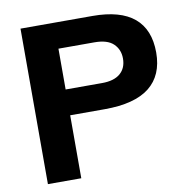

<svg xmlns="http://www.w3.org/2000/svg" viewBox="-79 -779 830 855"><g transform="rotate(-10 336.0 -351.5)"><path d="M69.3 0V-703.1H394.5Q520.5 -703.1 583.3 -650.4Q646 -597.7 646 -493.7Q646 -390.6 579.1 -337.6Q512.2 -284.7 376.5 -284.7H220.2V0ZM220.2 -401.4H385.3Q439 -401.4 467.3 -425.5Q495.6 -449.7 495.6 -493.2Q495.6 -533.7 468.5 -559.8Q441.4 -585.9 382.8 -585.9H220.2Z"/></g></svg>

Font: Schibsted Grotesk
Style: Bold
Weight: 700
Designer: Bakken & Baeck AS, Henrik Kongsvoll
Foundry: Schibsted ASA
Version: Version 1.100;gftools[0.9.25]